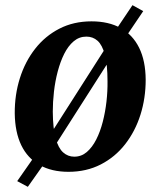

<svg xmlns="http://www.w3.org/2000/svg" viewBox="-20 -651 620 742"><path d="M87.5 71 46.5 49 116 -50.5 152.5 -97 410.5 -501 430.5 -539.5 492 -631 533.5 -608 471 -515.5 439.5 -475 180.5 -69.5 155 -24.5ZM333.5 -568.5Q400 -568.5 446.5 -542.5Q493 -516.5 517.8 -466.2Q542.5 -416 543 -343Q543 -271.5 522.8 -207.5Q502.5 -143.5 463.8 -93.8Q425 -44 369.5 -15.5Q314 13 244.5 13Q179.5 13 133 -13.2Q86.5 -39.5 62.2 -89.8Q38 -140 37 -212.5Q36.5 -284.5 56.8 -348.8Q77 -413 115.8 -462.5Q154.5 -512 209.5 -540.2Q264.5 -568.5 333.5 -568.5ZM314 -509.5Q286 -509.5 264.8 -491.5Q243.5 -473.5 228.2 -443Q213 -412.5 203 -374.5Q193 -336.5 188.5 -296.5Q184 -256.5 184 -219.5Q184.5 -154.5 195 -116.5Q205.5 -78.5 224 -62Q242.5 -45.5 267 -45.5Q294.5 -45.5 315.5 -63.5Q336.5 -81.5 352 -112Q367.5 -142.5 377.2 -180.5Q387 -218.5 391.5 -258.8Q396 -299 395.5 -336.5Q395.5 -402 385.2 -439.8Q375 -477.5 357 -493.5Q339 -509.5 314 -509.5Z"/></svg>

Font: Merriweather
Style: Bold Italic
Weight: 700
Italic angle: -7.8°
Version: Version 2.101